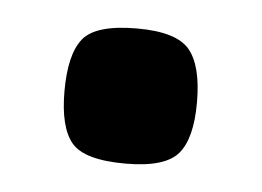

<svg xmlns="http://www.w3.org/2000/svg" viewBox="-28 -180 297 218"><g transform="rotate(5 120.5 -71.0)"><path d="M45 -70Q45 -112 59.5 -130Q74 -148 121 -148Q166 -148 181 -130Q196 -112 196 -70Q196 -29 181 -11.5Q166 6 121 6Q74 6 59.5 -11.5Q45 -29 45 -70Z"/></g></svg>

Font: Changa ExtraLight Medium
Style: Regular
Weight: 500
Version: Version 3.002; ttfautohint (v1.8.2)